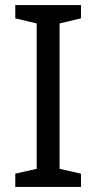

<svg xmlns="http://www.w3.org/2000/svg" viewBox="-20 -734 379 754"><path d="M298 0H40V-52L124 -71V-642L40 -662V-714H298V-662L214 -642V-71L298 -52Z"/></svg>

Font: Noto Sans Old Sogdian
Style: Regular
Weight: 400
Designer: Monotype Design Team
Foundry: Monotype Imaging Inc.
Version: Version 2.002; ttfautohint (v1.8.4.7-5d5b)